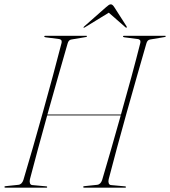

<svg xmlns="http://www.w3.org/2000/svg" viewBox="-22 -865 784 885"><path d="M116 -39Q113.5 -28.5 116 -20.8Q118.5 -13 126 -12L191.5 -6Q195.5 -6 195.5 -3Q195.5 0 192.5 0H3.5Q-1.5 0 -1.5 -3Q-1.5 -7 4.5 -7L62 -13Q79 -14.5 86 -36Q106.5 -104.5 129.8 -185.5Q153 -266.5 176.8 -351.8Q200.5 -437 222.5 -518.2Q244.5 -599.5 262 -668Q263.5 -676.5 259.8 -680.5Q256 -684.5 250.5 -685L188.5 -693Q182 -694 182 -697Q182 -700 186 -700H376Q379 -700 379 -698Q379 -695 372.5 -694L307.5 -683Q294 -681.5 289.5 -664Q269 -593 244.8 -508Q220.5 -423 196.5 -337H535.5Q560.5 -425 583.8 -510.8Q607 -596.5 625 -668Q626.5 -676.5 622.8 -680.5Q619 -684.5 613.5 -685L551.5 -693Q545 -694 545 -697Q545 -700 549 -700H739Q742 -700 742 -698Q742 -695 735.5 -694L670.5 -683Q657 -681.5 652.5 -664Q632.5 -595 609.2 -513.2Q586 -431.5 562.2 -346.8Q538.5 -262 517 -182.5Q495.5 -103 479 -39Q476.5 -28.5 479 -20.8Q481.5 -13 489 -12L554.5 -6Q558.5 -6 558.5 -3Q558.5 0 555.5 0H366.5Q361.5 0 361.5 -3Q361.5 -7 367.5 -7L425 -13Q442 -14.5 449 -36Q468 -100.5 490.2 -177Q512.5 -253.5 534.5 -333H195.5Q173 -252.5 152.5 -176.5Q132 -100.5 116 -39ZM561.5 -737.5Q559.5 -736 556 -739.5L479.5 -806.5L370 -739.5Q364.5 -736 363.5 -737.5Q361.5 -739.5 366.5 -743.5L467.5 -832.5Q474.5 -838.5 479.2 -841.8Q484 -845 489 -845Q496.5 -845 504.5 -832.5L561.5 -743.5Q563.5 -739.5 561.5 -737.5Z"/></svg>

Font: Fraunces 144pt S000 Thin
Style: Italic
Weight: 100
Italic angle: -16°
Version: Version 1.000; ttfautohint (v1.8.3)